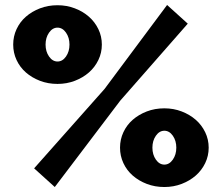

<svg xmlns="http://www.w3.org/2000/svg" viewBox="-20 -741 891 771"><path d="M211 -404Q173 -404 140.5 -416.5Q108 -429 84 -450Q60 -471 46.5 -500Q33 -529 33 -562Q33 -595 46.5 -624Q60 -653 84 -674Q108 -695 140.5 -707.5Q173 -720 211 -720Q248 -720 280.5 -707.5Q313 -695 337 -674Q361 -653 375 -624Q389 -595 389 -562Q389 -529 375 -500Q361 -471 337 -450Q313 -429 280.5 -416.5Q248 -404 211 -404ZM211 -494Q231 -494 245 -514Q259 -534 259 -562Q259 -590 245 -610Q231 -630 211 -630Q191 -630 177 -610Q163 -590 163 -562Q163 -534 177 -514Q191 -494 211 -494ZM640 10Q602 10 569.5 -2.5Q537 -15 513 -36Q489 -57 475.5 -86Q462 -115 462 -148Q462 -181 475.5 -210Q489 -239 513 -260Q537 -281 569.5 -293.5Q602 -306 640 -306Q677 -306 709.5 -293.5Q742 -281 766 -260Q790 -239 804 -210Q818 -181 818 -148Q818 -115 804 -86Q790 -57 766 -36Q742 -15 709.5 -2.5Q677 10 640 10ZM640 -80Q660 -80 674 -100Q688 -120 688 -148Q688 -176 674 -196Q660 -216 640 -216Q620 -216 606 -196Q592 -176 592 -148Q592 -120 606 -100Q620 -80 640 -80ZM117 -65 400 -384 651 -721 734 -646 463 -337 200 10Z"/></svg>

Font: Raleway
Style: Heavy
Weight: 900
Designer: Matt McInerney, Pablo Impallari, Rodrigo Fuenzalida
Foundry: Matt McInerney, Pablo Impallari, Rodrigo Fuenzalida
Version: Version 2.001; ttfautohint (v0.8) -G 200 -r 50